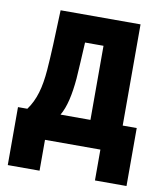

<svg xmlns="http://www.w3.org/2000/svg" viewBox="-78 -613 687 809"><g transform="rotate(10 265.0 -208.5)"><path d="M10 132H146V0H383V132H518V-116H458V-549H116C112 -431 109 -356 104 -292C98 -216 83 -161 50 -116H10ZM232 -277C235 -324 238 -372 241 -433H320V-116H192C214 -153 226 -208 232 -277Z"/></g></svg>

Font: Noto Sans Mono Condensed ExtraBold
Style: Regular
Weight: 800
Width: 3
Designer: Monotype Design Team
Foundry: Monotype Imaging Inc.
Version: Version 2.014